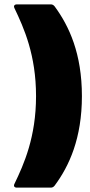

<svg xmlns="http://www.w3.org/2000/svg" viewBox="-20 -776 411 879"><path d="M212 -756H57C49 -756 44 -752 44 -746C44 -744 45 -742 46 -739C90 -647 145 -524 145 -336C145 -149 90 -25 46 66C41 76 46 83 57 83H212C220 83 225 80 230 74C297 -16 355 -143 355 -336C355 -530 297 -656 230 -747C225 -753 220 -756 212 -756Z"/></svg>

Font: Barlow Condensed Black
Style: Regular
Weight: 900
Width: 3
Designer: Jeremy Tribby
Foundry: Tribby Type
Version: Version 1.422;hotconv 1.0.109;makeotfexe 2.5.65596